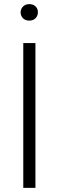

<svg xmlns="http://www.w3.org/2000/svg" viewBox="-20 -912 285 932"><path d="M152 -703V0H93V-703ZM122 -812Q103 -812 91.5 -823.5Q80 -835 80 -853Q81 -870 92.5 -881Q104 -892 122 -892Q141 -892 152.5 -881Q164 -870 164 -853Q164 -835 152.5 -823.5Q141 -812 122 -812Z"/></svg>

Font: Metropolitano Light
Style: Regular
Weight: 300
Designer: Fonts by Alex Slobzheninov & Chris M. Simpson / Changes by Cristiano Sobral
Foundry: Fonts by Alex Slobzheninov & Chris M. Simpson / Changes by Cristiano Sobral
Version: Version 1.00;August 30, 2020;FontCreator 13.0.0.2681 64-bit